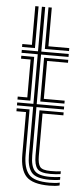

<svg xmlns="http://www.w3.org/2000/svg" viewBox="-55 -801 369 840"><g transform="rotate(5 129.5 -381.5)"><path d="M23.2 -587.1V-600H65.3V-770H79.8V-587.1ZM123.3 -587.1V-770H137.8V-600H229.4V-587.1ZM194.4 -18.7Q133.5 -18.7 113.9 -43Q94.3 -67.3 94.3 -118.5V-330.5H23.2V-343.4H94.3V-561.3H23.2V-574.2H94.3V-770H108.8V-574.2H229.4V-561.3H108.8V-343.4H229.4V-330.5H108.8V-118.5Q108.8 -72.2 125.9 -51.9Q142.9 -31.6 194.4 -31.6Q205 -31.6 216.4 -32.5Q227.8 -33.3 239.4 -34.9V-22.6Q229.4 -20.6 217.9 -19.7Q206.3 -18.7 194.4 -18.7ZM123.3 -356.3V-548.5H229.4V-535.6H137.8V-369.2H229.4V-356.3ZM79.8 -356.3H23.2V-369.2H65.3V-535.6H23.2V-548.5H79.8ZM194.4 7Q121.2 7 93.2 -22.2Q65.3 -51.4 65.3 -118.5V-304.8H23.2V-317.7H79.8V-118.5Q79.8 -59.7 103.3 -32.8Q126.8 -5.9 194.4 -5.9Q206.4 -5.9 218 -6.8Q229.7 -7.8 239.4 -10.1V2.4Q221.7 7 194.4 7ZM194.4 -44.5Q150.8 -44.5 137.1 -61.3Q123.3 -78.1 123.3 -118.5V-317.7H229.4V-304.8H137.8V-118.5Q137.8 -84.4 148.3 -70.9Q158.9 -57.4 194.4 -57.4Q208.5 -57.4 220.1 -57.9Q231.6 -58.5 239.4 -60V-47.7Q230.3 -46.2 218.8 -45.3Q207.3 -44.5 194.4 -44.5Z"/></g></svg>

Font: Big Shoulders Inline Display SC Thin
Style: Regular
Weight: 100
Designer: Patric King
Foundry: XO Type Co
Version: Version 2.002